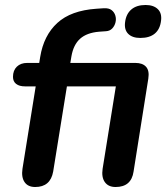

<svg xmlns="http://www.w3.org/2000/svg" viewBox="-20 -741 666 769"><path d="M121 8Q92 8 78.5 -11.5Q65 -31 70 -65L123 -395H81Q57 -395 44.5 -405Q32 -415 32 -433Q32 -459 47.5 -474Q63 -489 89 -489H151L135 -476L141 -513Q155 -599 209.5 -649Q264 -699 366 -706L396 -708Q416 -709 427 -700.5Q438 -692 442 -678.5Q446 -665 442.5 -651Q439 -637 429.5 -627Q420 -617 405 -616L377 -614Q328 -610 301 -586Q274 -562 266 -515L260 -479L251 -489H522Q551 -489 565 -473.5Q579 -458 574 -426L515 -54Q506 8 443 8Q414 8 400 -11.5Q386 -31 391 -65L444 -395H248L193 -54Q182 8 121 8ZM542 -589Q510 -589 493.5 -605.5Q477 -622 481 -652Q485 -685 506 -703Q527 -721 563 -721Q595 -721 612 -704.5Q629 -688 625 -658Q621 -624 600 -606.5Q579 -589 542 -589Z"/></svg>

Font: Nunito Variable Extra Light
Style: Italic
Weight: 200
Italic angle: -9°
Designer: Vernon Adams
Foundry: Vernon Adams
Version: Version 3.602